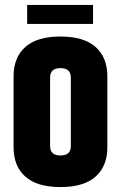

<svg xmlns="http://www.w3.org/2000/svg" viewBox="-20 -748 490 778"><path d="M267 -434Q267 -472 225 -472Q183 -472 183 -434V-156Q183 -118 225 -118Q267 -118 267 -156ZM35 -439Q35 -515 82.5 -557.5Q130 -600 225 -600Q320 -600 367.5 -557.5Q415 -515 415 -439V-151Q415 -75 367.5 -32.5Q320 10 225 10Q130 10 82.5 -32.5Q35 -75 35 -151ZM90 -728H357V-651H90Z"/></svg>

Font: Khand
Style: Bold
Weight: 700
Designer: Devanagari: Sanchit Sawaria, Jyotish Sonowal; Latin: Satya Rajpurohit
Foundry: Indian Type Foundry
Version: Version 1.101;PS 1.0;hotconv 1.0.78;makeotf.lib2.5.61930; tt